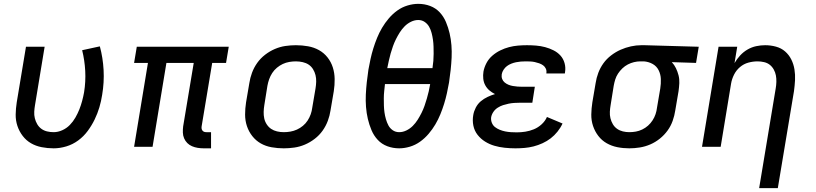

<svg xmlns="http://www.w3.org/2000/svg" viewBox="-20 -763 4240 998"><path d="M259 8Q227 8 196.5 2Q166 -4 141 -18.5Q116 -33 98 -56.5Q80 -80 70.5 -108.5Q61 -137 61.5 -168Q62 -199 67 -231L115 -520H212L162 -217Q159 -200 158 -182.5Q157 -165 161 -148.5Q165 -132 173.5 -117.5Q182 -103 195 -93.5Q208 -84 224.5 -80Q241 -76 259 -76Q281 -76 303.5 -86Q326 -96 343 -113.5Q360 -131 372 -152Q384 -173 392.5 -194.5Q401 -216 407 -238.5Q413 -261 417 -283Q426 -339 423 -394.5Q420 -450 407 -502L499 -522Q515 -463 518.5 -399Q522 -335 511 -270Q506 -237 496.5 -205Q487 -173 472 -142Q457 -111 436 -82.5Q415 -54 386.5 -33Q358 -12 324.5 -2Q291 8 259 8Z M1077 8H1039Q1023 8 1007.5 5.5Q992 3 978 -3Q964 -9 953.5 -19.5Q943 -30 937 -44Q931 -58 930.5 -74Q930 -90 932 -106L987 -436H845L773 0H677L749 -436H677L691 -520H1169L1155 -436H1083L1028 -106Q1027 -100 1028 -94Q1029 -88 1033 -83.5Q1037 -79 1042 -77.5Q1047 -76 1053 -76H1077Z M1455 8Q1423 8 1392 2.5Q1361 -3 1335.5 -17.5Q1310 -32 1291.5 -55.5Q1273 -79 1263.5 -107.5Q1254 -136 1254 -167.5Q1254 -199 1259 -231L1276 -331Q1280 -358 1290 -385Q1300 -412 1317 -436Q1334 -460 1358 -478.5Q1382 -497 1409 -508.5Q1436 -520 1463.5 -524Q1491 -528 1518 -528Q1550 -528 1581 -522.5Q1612 -517 1638 -502.5Q1664 -488 1682.5 -464.5Q1701 -441 1710 -412.5Q1719 -384 1719.5 -352.5Q1720 -321 1715 -289L1698 -189Q1694 -162 1684 -135Q1674 -108 1657 -84Q1640 -60 1616 -41.5Q1592 -23 1565 -11.5Q1538 0 1510 4Q1482 8 1455 8ZM1455 -76Q1472 -76 1489.5 -79Q1507 -82 1523.5 -89.5Q1540 -97 1554.5 -109Q1569 -121 1579 -136.5Q1589 -152 1595 -169Q1601 -186 1603 -203L1620 -303Q1623 -321 1623.5 -338.5Q1624 -356 1620 -372.5Q1616 -389 1607 -403.5Q1598 -418 1584.5 -427Q1571 -436 1553.5 -440Q1536 -444 1518 -444Q1501 -444 1483.5 -441Q1466 -438 1450 -430.5Q1434 -423 1419.5 -411Q1405 -399 1395 -383.5Q1385 -368 1379 -351Q1373 -334 1370 -317L1354 -217Q1351 -199 1350.5 -181.5Q1350 -164 1353.5 -147.5Q1357 -131 1366.5 -116.5Q1376 -102 1389.5 -93Q1403 -84 1420 -80Q1437 -76 1455 -76Z M2055 8Q2022 8 1993 -3Q1964 -14 1943.5 -36Q1923 -58 1911 -86.5Q1899 -115 1892 -145Q1885 -175 1882.5 -207Q1880 -239 1881.5 -271Q1883 -303 1886.5 -335.5Q1890 -368 1895 -401Q1900 -429 1906 -456.5Q1912 -484 1920.5 -511.5Q1929 -539 1940 -566Q1951 -593 1966 -618.5Q1981 -644 2001 -667.5Q2021 -691 2045.5 -708.5Q2070 -726 2098.5 -734.5Q2127 -743 2154 -743Q2187 -743 2216 -732Q2245 -721 2265.5 -699Q2286 -677 2298 -648.5Q2310 -620 2317 -590Q2324 -560 2326.5 -528Q2329 -496 2327.5 -464Q2326 -432 2322.5 -399.5Q2319 -367 2314 -334Q2309 -306 2303 -278.5Q2297 -251 2288.5 -223.5Q2280 -196 2269 -169Q2258 -142 2243 -116.5Q2228 -91 2208 -67.5Q2188 -44 2163.5 -26.5Q2139 -9 2110.5 -0.5Q2082 8 2055 8ZM1993 -409H2228Q2231 -428 2232.5 -446.5Q2234 -465 2234 -483.5Q2234 -502 2233.5 -520.5Q2233 -539 2230.5 -556.5Q2228 -574 2223.5 -591.5Q2219 -609 2210.5 -624Q2202 -639 2187.5 -649Q2173 -659 2154 -659Q2135 -659 2116.5 -650Q2098 -641 2083.5 -626.5Q2069 -612 2058 -594.5Q2047 -577 2038 -559Q2029 -541 2022.5 -522.5Q2016 -504 2010.5 -485Q2005 -466 2001 -447Q1997 -428 1993 -409ZM2055 -76Q2074 -76 2092.5 -85Q2111 -94 2125.5 -108.5Q2140 -123 2151 -140.5Q2162 -158 2171 -176Q2180 -194 2186.5 -212.5Q2193 -231 2198.5 -250Q2204 -269 2208.5 -288Q2213 -307 2216 -326H1981Q1979 -307 1977 -288.5Q1975 -270 1975 -251.5Q1975 -233 1975.5 -214.5Q1976 -196 1978.5 -178.5Q1981 -161 1986 -143.5Q1991 -126 1999 -111Q2007 -96 2021.5 -86Q2036 -76 2055 -76Z M2659 8Q2631 8 2603 5Q2575 2 2549.5 -5.5Q2524 -13 2501.5 -27Q2479 -41 2462.5 -62Q2446 -83 2440.5 -110Q2435 -137 2440 -165Q2443 -184 2453 -203.5Q2463 -223 2479 -236.5Q2495 -250 2514 -259Q2533 -268 2553 -274Q2537 -282 2524 -293Q2511 -304 2502.5 -319.5Q2494 -335 2492 -353.5Q2490 -372 2493 -391Q2497 -413 2508.5 -435Q2520 -457 2539 -473.5Q2558 -490 2580.5 -501Q2603 -512 2626 -518Q2649 -524 2672.5 -526Q2696 -528 2719 -528Q2743 -528 2767 -526Q2791 -524 2813.5 -518Q2836 -512 2857 -501.5Q2878 -491 2893 -474.5Q2908 -458 2914.5 -435Q2921 -412 2917 -388L2916 -381H2820V-383Q2822 -396 2817 -406.5Q2812 -417 2803 -423.5Q2794 -430 2782.5 -434Q2771 -438 2759.5 -440.5Q2748 -443 2736 -443.5Q2724 -444 2712 -444Q2699 -444 2687 -443Q2675 -442 2662.5 -439.5Q2650 -437 2637.5 -432Q2625 -427 2615 -419.5Q2605 -412 2597.5 -400.5Q2590 -389 2588 -377Q2586 -364 2590 -353Q2594 -342 2603 -334.5Q2612 -327 2623 -322.5Q2634 -318 2646 -316Q2658 -314 2670 -313Q2682 -312 2695 -312H2760L2747 -229H2682Q2668 -229 2653 -228Q2638 -227 2623.5 -224Q2609 -221 2595 -216.5Q2581 -212 2567.5 -203.5Q2554 -195 2545 -182Q2536 -169 2533 -154Q2531 -139 2536.5 -125Q2542 -111 2553 -102.5Q2564 -94 2577.5 -88.5Q2591 -83 2605.5 -80Q2620 -77 2635.5 -76Q2651 -75 2666 -75Q2688 -75 2710.5 -78.5Q2733 -82 2755 -91Q2777 -100 2795.5 -117Q2814 -134 2823 -155L2904 -121Q2894 -99 2878 -79Q2862 -59 2842.5 -44Q2823 -29 2800 -18.5Q2777 -8 2753.5 -2Q2730 4 2706 6Q2682 8 2659 8Z M3251 8Q3219 8 3189 2Q3159 -4 3133.5 -18.5Q3108 -33 3090 -56.5Q3072 -80 3062.5 -108.5Q3053 -137 3053.5 -168Q3054 -199 3059 -231L3076 -331Q3080 -358 3090 -384.5Q3100 -411 3116.5 -434Q3133 -457 3156.5 -475Q3180 -493 3206 -504.5Q3232 -516 3259.5 -522Q3287 -528 3313 -528H3331L3612 -520L3598 -436L3472 -440Q3485 -426 3493.5 -408.5Q3502 -391 3507 -371.5Q3512 -352 3511 -331Q3510 -310 3507 -289L3490 -189Q3486 -162 3476.5 -135Q3467 -108 3450 -84.5Q3433 -61 3410 -42.5Q3387 -24 3360.5 -12.5Q3334 -1 3306 3.5Q3278 8 3251 8ZM3251 -76Q3268 -76 3285 -79Q3302 -82 3318.5 -90Q3335 -98 3348.5 -110Q3362 -122 3372 -137.5Q3382 -153 3387.5 -169.5Q3393 -186 3395 -203L3412 -303Q3416 -328 3415 -352.5Q3414 -377 3403.5 -398Q3393 -419 3372.5 -430.5Q3352 -442 3327 -444H3308Q3292 -444 3275.5 -440Q3259 -436 3243.5 -428Q3228 -420 3215 -407.5Q3202 -395 3192.5 -380.5Q3183 -366 3178 -350Q3173 -334 3170 -317L3154 -217Q3151 -200 3150 -182.5Q3149 -165 3153 -148.5Q3157 -132 3165.5 -117.5Q3174 -103 3187.5 -93.5Q3201 -84 3217.5 -80Q3234 -76 3251 -76Z M3926 215 4012 -303Q4015 -320 4015.5 -337.5Q4016 -355 4013 -371Q4010 -387 4002 -401.5Q3994 -416 3981.5 -426Q3969 -436 3952 -440Q3935 -444 3918 -444Q3894 -444 3870 -437.5Q3846 -431 3826.5 -414.5Q3807 -398 3795.5 -375Q3784 -352 3780 -328L3726 0H3629L3715 -520H3812L3798 -435Q3810 -456 3827 -474.5Q3844 -493 3865.5 -505.5Q3887 -518 3910.5 -523Q3934 -528 3957 -528Q3986 -528 4013.5 -520.5Q4041 -513 4061 -495.5Q4081 -478 4093 -454Q4105 -430 4109.5 -402.5Q4114 -375 4112.5 -346.5Q4111 -318 4107 -289L4023 215Z"/></svg>

Font: Iosevka Medium Extended
Style: Italic
Weight: 500
Width: 7
Italic angle: -9°
Monospace: yes
Designer: Belleve Invis
Foundry: Belleve Invis
Version: Version 32.5.0; ttfautohint (v1.8.4)